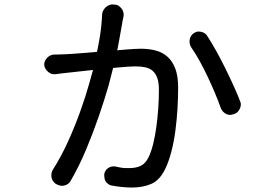

<svg xmlns="http://www.w3.org/2000/svg" viewBox="-20 -808 1240 859"><path d="M495 -787Q504 -787 511.5 -781.5Q519 -776 524.5 -769Q530 -762 532 -753Q534 -744 533 -735L532 -733V-732Q532 -731 531.5 -728.5Q531 -726 529 -718Q527 -704 523 -683Q519 -662 515 -638.5Q511 -615 506 -590Q505 -586 504 -583Q522 -585 539 -586Q586 -590 611 -590Q646 -590 676.5 -582Q707 -574 729.5 -554Q752 -534 764.5 -500.5Q777 -467 777 -416Q777 -371 774 -321Q771 -271 764.5 -222Q758 -173 746.5 -129Q735 -85 720 -54Q696 -3 658.5 14Q621 31 570 31Q549 31 524.5 28.5Q500 26 479 22Q468 20 458.5 10.5Q449 1 448 -9L447 -16Q445 -27 448.5 -36.5Q452 -46 459 -52.5Q466 -59 476 -62Q486 -65 497 -63Q506 -61 513 -59.5Q520 -58 527 -57Q534 -56 542 -56H560Q587 -56 608.5 -65.5Q630 -75 645 -105Q657 -130 665.5 -165Q674 -200 679.5 -240Q685 -280 688 -323Q691 -366 691 -406Q691 -439 683.5 -459.5Q676 -480 662.5 -491.5Q649 -503 629.5 -507Q610 -511 587 -511Q562 -511 519 -507Q503 -506 486 -504Q477 -469 466 -426Q447 -360 422 -287.5Q397 -215 365.5 -139.5Q334 -64 295 3Q288 15 272.5 20.5Q257 26 245 21L236 18Q227 14 220.5 6.5Q214 -1 211.5 -10Q209 -19 210 -29Q211 -39 216 -48Q253 -106 283.5 -173Q314 -240 338.5 -308Q363 -376 380 -437Q389 -468 396 -495Q368 -492 341 -489Q299 -485 277 -482Q267 -481 254.5 -479.5Q242 -478 228 -476Q220 -475 211.5 -477.5Q203 -480 196 -486Q189 -492 184 -499.5Q179 -507 178 -516Q177 -525 180.5 -533.5Q184 -542 190.5 -549Q197 -556 205.5 -560Q214 -564 224 -564H238Q241 -564 247.5 -564.5Q254 -565 266 -565Q295 -566 342 -570Q377 -573 414 -576Q421 -609 427 -645Q435 -696 437 -745Q438 -754 442.5 -762Q447 -770 453.5 -776Q460 -782 469 -785.5Q478 -789 487 -788ZM857 -665Q869 -669 884 -664.5Q899 -660 906 -649Q925 -620 946 -582.5Q967 -545 987 -504.5Q1007 -464 1025 -424.5Q1043 -385 1055 -353Q1058 -347 1057.5 -339Q1057 -331 1054 -324Q1051 -317 1046.5 -311Q1042 -305 1035 -301L1027 -298Q1018 -294 1008.5 -294Q999 -294 991 -298.5Q983 -303 976.5 -310Q970 -317 967 -327Q956 -358 941 -393.5Q926 -429 909 -465Q892 -501 873 -535.5Q854 -570 835 -597Q830 -605 828.5 -615Q827 -625 829.5 -634.5Q832 -644 838 -651.5Q844 -659 853 -663Z"/></svg>

Font: Maple Mono NF CN
Style: Regular
Weight: 400
Monospace: yes
Designer: subframe7536
Version: Version 7.000